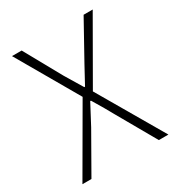

<svg xmlns="http://www.w3.org/2000/svg" viewBox="-160 -763 802 866"><g transform="rotate(-30 241.0 -329.5)"><path d="M17.1 0 214.8 -340.8 30.8 -659.2H81.1L189 -464.8L243.2 -375H247.1Q284.2 -443.8 295.9 -464.8L403.8 -659.2H451.2L267.1 -338.9L464.8 0H415L299.8 -202.1Q279.8 -239.3 238.8 -307.1H234.9Q201.7 -245.1 179.2 -202.1L64 0Z"/></g></svg>

Font: SourceSansPro-Light
Style: Regular
Weight: 300
Designer: Paul D. Hunt
Foundry: Adobe Systems Incorporated
Version: Version 2.020;PS 2.0;hotconv 1.0.86;makeotf.lib2.5.63406